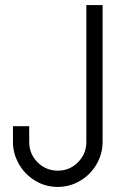

<svg xmlns="http://www.w3.org/2000/svg" viewBox="-20 -726 503 756"><path d="M31 -168V-229H95V-167Q95 -120 128 -87Q161 -54 208 -54Q254 -54 287 -87Q320 -120 320 -167V-706H384V-168Q384 -120 360 -79Q336 -38 295.5 -14Q255 10 207 10Q159 10 118.5 -14.5Q78 -39 54.5 -80Q31 -121 31 -168Z"/></svg>

Font: Lineal Light
Style: Regular
Weight: 300
Designer: Created by Frank Adebiaye with contributions from Anton Moglia & Ariel Martín Pérez
Created by Frank ADEBIAYE with FontF
Foundry: Velvetyne Type Foundry
Version: Version 2.000